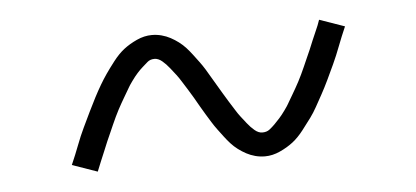

<svg xmlns="http://www.w3.org/2000/svg" viewBox="-30 -443 659 304"><g transform="rotate(-5 300.0 -291.5)"><path d="M115 -187 75 -201Q82 -217 87.5 -231.5Q93 -246 99 -258.5Q105 -271 110.5 -282.5Q116 -294 121.5 -304.5Q127 -315 132 -323.5Q137 -332 142.5 -340Q148 -348 156.5 -359Q165 -370 174 -377Q183 -384 195 -389.5Q207 -395 219 -395Q227 -395 234.5 -393Q242 -391 248.5 -387.5Q255 -384 261 -379.5Q267 -375 272 -369.5Q277 -364 281.5 -358Q286 -352 290.5 -346Q295 -340 299 -333.5Q303 -327 307 -320Q311 -313 315 -306.5Q319 -300 323 -293Q327 -286 331.5 -279Q336 -272 340 -265.5Q344 -259 347.5 -254.5Q351 -250 356.5 -243Q362 -236 368 -231Q374 -226 380 -226Q387 -226 391.5 -229.5Q396 -233 400 -237Q404 -241 408.5 -246Q413 -251 418 -258Q423 -265 424 -267Q425 -269 427.5 -273Q430 -277 432.5 -281.5Q435 -286 438 -291Q441 -296 443.5 -301Q446 -306 449 -312Q452 -318 454.5 -324Q457 -330 460 -336.5Q463 -343 466 -350Q469 -357 472 -364.5Q475 -372 478.5 -379.5Q482 -387 485 -396L525 -382Q518 -366 512.5 -351.5Q507 -337 501 -324Q495 -311 489.5 -299.5Q484 -288 478.5 -278Q473 -268 468 -259Q463 -250 457.5 -242.5Q452 -235 443.5 -224Q435 -213 426 -206Q417 -199 405 -193.5Q393 -188 381 -188Q373 -188 365.5 -190Q358 -192 351.5 -195.5Q345 -199 339 -203.5Q333 -208 328 -213.5Q323 -219 318.5 -225Q314 -231 309.5 -237Q305 -243 301 -249.5Q297 -256 293 -262.5Q289 -269 285 -276Q281 -283 277 -290Q273 -297 268.5 -304Q264 -311 260 -317.5Q256 -324 252.5 -328.5Q249 -333 243.5 -340Q238 -347 232 -352Q226 -357 220 -357Q213 -357 208.5 -353Q204 -349 200 -345.5Q196 -342 191.5 -337Q187 -332 182 -325Q177 -318 176 -316Q175 -314 172.5 -310Q170 -306 167.5 -301.5Q165 -297 162 -292Q159 -287 156.5 -282Q154 -277 151 -271Q148 -265 145.5 -259Q143 -253 140 -246.5Q137 -240 134 -233Q131 -226 128 -218.5Q125 -211 121.5 -203Q118 -195 115 -187Z"/></g></svg>

Font: Iosevka Aile Extralight
Style: Regular
Weight: 200
Designer: Belleve Invis
Foundry: Belleve Invis
Version: Version 31.1.0; ttfautohint (v1.8.4)